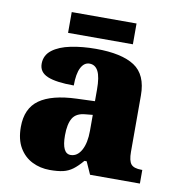

<svg xmlns="http://www.w3.org/2000/svg" viewBox="-79 -764 785 846"><g transform="rotate(10 313.0 -341.0)"><path d="M199 10Q156 10 120 -8Q84 -26 62.5 -62.5Q41 -99 41 -155Q41 -238 96 -277Q151 -316 262 -320L343 -323V-375Q343 -431 330 -456.5Q317 -482 291 -482Q267 -482 253 -455Q239 -428 239 -375Q160 -375 121.5 -391Q83 -407 83 -445Q83 -483 113.5 -506.5Q144 -530 195.5 -540.5Q247 -551 308 -551Q423 -551 480.5 -513.5Q538 -476 538 -383V-131Q538 -91 550.5 -76Q563 -61 597 -61H601V0H378L353 -56H343Q321 -30 301.5 -15.5Q282 -1 258.5 4.5Q235 10 199 10ZM278 -71Q308 -71 326 -103.5Q344 -136 344 -191V-262L313 -259Q271 -256 255 -229.5Q239 -203 239 -152Q239 -71 278 -71ZM174 -599V-692H464V-599Z"/></g></svg>

Font: Noto Serif Tamil Black
Style: Italic
Weight: 900
Italic angle: -12°
Designer: Indian Type Foundry, Tom Grace, and the Monotype Design Team
Foundry: Monotype Imaging Inc.
Version: Version 2.003; ttfautohint (v1.8.4.7-5d5b)